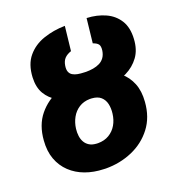

<svg xmlns="http://www.w3.org/2000/svg" viewBox="-132 -830 878 949"><g transform="rotate(-20 306.5 -356.0)"><path d="M314.5 -455.1H324.2Q375.5 -453.6 419.7 -439.7Q463.9 -425.8 496.3 -398.4Q528.8 -371.1 545.4 -330.1Q562 -289.1 557.6 -233.4Q551.8 -154.3 510 -99.9Q468.3 -45.4 403.3 -17.3Q338.4 10.7 263.7 10.3L253.4 9.8Q201.2 8.3 157.2 -7.8Q113.3 -23.9 81.5 -54Q49.8 -84 33.9 -126.7Q18.1 -169.4 22.5 -224.6Q28.3 -303.7 70.1 -355Q111.8 -406.2 176.3 -431.2Q240.7 -456.1 314.5 -455.1ZM316.4 -339.4 306.6 -339.8Q273.4 -339.4 249 -323.7Q224.6 -308.1 210.2 -282Q195.8 -255.9 191.9 -224.6Q189.5 -205.1 191.9 -187Q194.3 -168.9 202.4 -154.8Q210.4 -140.6 224.9 -131.6Q239.3 -122.6 260.7 -121.1L270 -120.6Q303.7 -120.6 328.6 -135.5Q353.5 -150.4 368.4 -175.8Q383.3 -201.2 387.2 -233.9Q390.6 -261.2 385.3 -284.4Q379.9 -307.6 363.3 -322.5Q346.7 -337.4 316.4 -339.4ZM325.2 -472.7 335 -472.2Q354.5 -472.2 373 -475.3Q391.6 -478.5 407 -486.1Q422.4 -493.7 432.6 -507.8Q442.9 -522 446.3 -543.9Q449.2 -566.4 441.7 -576.4Q434.1 -586.4 414.1 -593.3L428.2 -721.2Q482.4 -718.8 525.4 -699.2Q568.4 -679.7 592.3 -641.6Q616.2 -603.5 612.8 -544.9Q609.9 -488.8 583 -452.1Q556.2 -415.5 514.2 -394.8Q472.2 -374 423.1 -365.5Q374 -356.9 327.1 -357.4H316.9Q273.9 -358.4 230.2 -367.2Q186.5 -376 151.1 -396Q115.7 -416 95.2 -450.4Q74.7 -484.9 77.1 -537.1Q80.6 -604.5 114.3 -644.5Q147.9 -684.6 200.7 -702.6Q253.4 -720.7 314 -721.7L299.8 -593.8Q277.8 -586.4 265.1 -573.5Q252.4 -560.5 248.5 -537.1Q245.1 -516.6 250 -504.2Q254.9 -491.7 266.1 -485.1Q277.3 -478.5 292.5 -475.8Q307.6 -473.1 325.2 -472.7Z"/></g></svg>

Font: Roboto Black
Style: Italic
Weight: 900
Italic angle: -12°
Designer: Christian Robertson
Foundry: Google
Version: Version 3.0; 2020